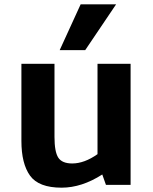

<svg xmlns="http://www.w3.org/2000/svg" viewBox="-20 -855 707 888"><path d="M79 0ZM584 -560V0H470L453 -48Q358 13 265 13Q159 13 119 -42.5Q79 -98 79 -203V-560H232V-222Q232 -153 249.5 -126Q267 -99 314 -99Q370 -99 431 -142V-560ZM353 -835H517L374 -623H256Z"/></svg>

Font: Martel Sans ExtraBold
Style: Regular
Weight: 800
Designer: Dan Reynolds and Mathieu Réguer
Foundry: Dan Reynolds and Mathieu Réguer
Version: Version 1.002; ttfautohint (v1.1) -l 5 -r 5 -G 72 -x 0 -D la